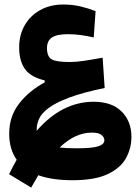

<svg xmlns="http://www.w3.org/2000/svg" viewBox="-20 -496 626 866"><path d="M120.6 350.1 21 289.6Q37.6 255.4 55.2 224.6Q39.1 201.7 30.3 172.6Q21.5 143.6 21.5 106.9Q21.5 29.3 65.7 -28.1Q109.9 -85.4 181.6 -124.5V-133.3Q118.2 -148.4 92.3 -185.1Q66.4 -221.7 66.4 -282.2Q66.4 -338.4 91.3 -381.8Q116.2 -425.3 161.1 -450.4Q206.1 -475.6 265.1 -475.6Q306.6 -475.6 342 -467.3Q377.4 -459 411.1 -445.8L402.8 -327.1Q373 -334 344.2 -337.9Q315.4 -341.8 286.6 -341.8Q236.3 -341.8 214.1 -326.9Q191.9 -312 191.9 -278.8Q191.9 -241.7 212.2 -229Q232.4 -216.3 294.9 -216.3Q321.8 -216.3 355.7 -221.2Q389.6 -226.1 442.9 -235.8L452.1 -99.1Q352.5 -78.6 291.7 -55.7Q231 -32.7 199.2 -8.8Q167.5 15.1 156.5 39.3Q145.5 63.5 145.5 87.4Q145.5 90.8 145.5 93.8Q204.1 26.9 268.3 -5.1Q332.5 -37.1 402.3 -37.1Q484.4 -37.1 528.6 7.1Q572.8 51.3 572.8 121.1Q572.8 172.9 548.1 217.5Q523.4 262.2 465.3 289.6Q407.2 316.9 306.6 316.9Q263.7 316.9 224.9 311.5Q186 306.2 152.8 294.4Q137.2 320.3 120.6 350.1ZM249 169.4Q280.3 172.9 326.2 172.9Q397 172.9 423.8 163.6Q450.7 154.3 450.7 137.2Q450.7 123.5 438 112.8Q425.3 102.1 394.5 102.1Q357.4 102.1 321.3 118.4Q285.2 134.8 249 169.4Z"/></svg>

Font: Cascadia Code PL
Style: Bold
Weight: 700
Monospace: yes
Designer: Aaron Bell
Foundry: Saja Typeworks
Version: Version 2404.023; ttfautohint (v1.8.4)